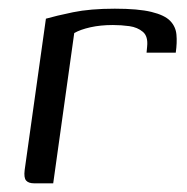

<svg xmlns="http://www.w3.org/2000/svg" viewBox="-20 -422 430 442"><path d="M102.5 0H58.3Q45.8 0 40.2 -6.3Q34.5 -12.7 36.8 -30.7L85.7 -379Q108.3 -385.5 148 -393.8Q187.6 -402 244.3 -402Q298.1 -402 328.5 -394.6Q359 -387.2 371.8 -373.9Q384.6 -360.6 386.2 -342.2Q387.9 -323.8 384.6 -300.8H317.4L318.7 -314.8Q321.2 -338.4 308.9 -348.7Q296.6 -359.1 277.9 -361.8Q259.2 -364.4 239.8 -364.4Q211.5 -364.4 188.1 -359.2Q164.7 -353.9 150.9 -345.9Z"/></svg>

Font: Genos Thin
Style: Italic
Weight: 100
Italic angle: -8°
Designer: Robert E. Leuschke
Foundry: Robert E. Leuschke
Version: Version 1.010